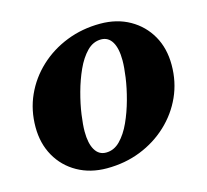

<svg xmlns="http://www.w3.org/2000/svg" viewBox="-83 -611 779 722"><g transform="rotate(-15 306.5 -250.0)"><path d="M249 16Q185 16 135 -12Q85 -40 57 -89.5Q29 -139 29 -203Q29 -269 54.5 -325.5Q80 -382 126 -425Q172 -468 233 -492Q294 -516 364 -516Q429 -516 478.5 -488Q528 -460 556 -411Q584 -362 584 -297Q584 -231 558.5 -174.5Q533 -118 487 -75Q441 -32 380.5 -8Q320 16 249 16ZM261 -42Q292 -42 316 -66.5Q340 -91 357.5 -129.5Q375 -168 387 -212Q399 -256 404.5 -295.5Q410 -335 410 -361Q410 -408 395 -433Q380 -458 352 -458Q321 -458 297 -433.5Q273 -409 255.5 -370.5Q238 -332 226 -288Q214 -244 208.5 -204.5Q203 -165 203 -139Q203 -93 218 -67.5Q233 -42 261 -42Z"/></g></svg>

Font: Platypi Light ExtraBold
Style: Italic
Weight: 800
Italic angle: -13°
Version: Version 1.200